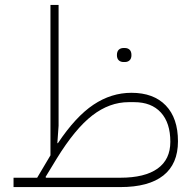

<svg xmlns="http://www.w3.org/2000/svg" viewBox="-20 -760 792 780"><path d="M35 -38H131L185 -129V-740H218V-249L213 -179L215 -178Q287 -286 359.5 -334.5Q432 -383 514 -383Q604 -383 653.5 -331.5Q703 -280 703 -186Q703 -94 643.5 -47Q584 0 469 0H35ZM165 -41 167 -38H469Q568 -38 620 -75Q672 -112 672 -184Q672 -261 633.5 -303Q595 -345 525 -345H503Q425 -345 355 -291Q285 -237 210 -115ZM482 -508Q470 -508 462.5 -515Q455 -522 455 -536Q455 -551 462.5 -558Q470 -565 482 -565H487Q499 -565 506.5 -558Q514 -551 514 -536Q514 -522 506.5 -515Q499 -508 487 -508Z"/></svg>

Font: IBM Plex Sans Arabic ExtraLight
Style: Regular
Weight: 200
Designer: Mike Abbink, Paul van der Laan, Pieter van Rosmalen, Wael Morcos, Khajak Apelian
Foundry: Bold Monday
Version: Version 1.1